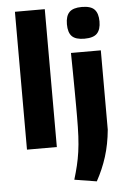

<svg xmlns="http://www.w3.org/2000/svg" viewBox="-65 -854 741 1121"><g transform="rotate(-5 305.0 -294.0)"><path d="M457 -616Q406 -616 384 -638Q362 -660 362 -709Q362 -757 384 -779.5Q406 -802 457 -802Q510 -802 531.5 -779Q553 -756 553 -709Q553 -662 531.5 -639Q510 -616 457 -616ZM326 199Q339 156 348 118.5Q357 81 363 39.5Q369 -2 371.5 -52Q374 -102 374 -168Q374 -186 374 -226Q374 -266 373.5 -318Q373 -370 372.5 -428Q372 -486 371 -540H546V-75Q538 10 515.5 81.5Q493 153 456 220ZM66 -808H241V0H66Z"/></g></svg>

Font: Encode Sans Wide
Style: Bold
Weight: 700
Designer: Pablo Impallari, Andres Torresi
Foundry: Pablo Impallari, Andres Torresi
Version: Version 1.000; ttfautohint (v1.00) -l 8 -r 50 -G 200 -x 14 -